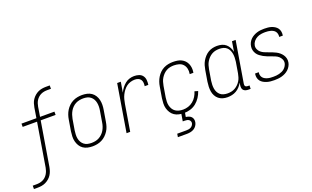

<svg xmlns="http://www.w3.org/2000/svg" viewBox="-121 -1249 3219 1983"><g transform="rotate(-20 1488.5 -257.5)"><path d="M-23 215V178H18Q36 178 53 175Q70 172 87 164.5Q104 157 118 144Q132 131 141.5 115.5Q151 100 157 83Q163 66 166 49L245 -428H87V-464H251L269 -575Q273 -597 279.5 -618Q286 -639 299 -658.5Q312 -678 330 -693.5Q348 -709 368.5 -718.5Q389 -728 411 -731.5Q433 -735 454 -735H496V-698H455Q437 -698 420 -695Q403 -692 386.5 -684.5Q370 -677 355.5 -664Q341 -651 331.5 -635.5Q322 -620 316.5 -603Q311 -586 308 -569L291 -464H449V-428H285L205 55Q201 77 194 98Q187 119 174.5 138.5Q162 158 143.5 173.5Q125 189 104.5 198.5Q84 208 62 211.5Q40 215 19 215Z M699 8Q671 8 644 2Q617 -4 595.5 -19Q574 -34 560.5 -56.5Q547 -79 540.5 -105Q534 -131 535 -159Q536 -187 540 -215L560 -335Q564 -361 572.5 -386Q581 -411 595 -433.5Q609 -456 629 -475Q649 -494 673 -506Q697 -518 723 -523Q749 -528 774 -528Q802 -528 829 -522Q856 -516 877.5 -501Q899 -486 913 -463.5Q927 -441 933 -415Q939 -389 938.5 -361Q938 -333 933 -305L913 -185Q909 -159 901 -134Q893 -109 878.5 -86.5Q864 -64 844 -45Q824 -26 800 -14Q776 -2 750 3Q724 8 699 8ZM700 -29Q720 -29 741.5 -33Q763 -37 782.5 -47.5Q802 -58 818.5 -74Q835 -90 846 -109Q857 -128 864 -149Q871 -170 874 -191L894 -311Q898 -333 898.5 -355Q899 -377 895 -398Q891 -419 881 -437Q871 -455 854.5 -468Q838 -481 817.5 -486Q797 -491 774 -491Q754 -491 732.5 -487Q711 -483 691 -472.5Q671 -462 655 -446Q639 -430 628 -411Q617 -392 610 -371Q603 -350 599 -329L579 -209Q576 -187 575 -165Q574 -143 578 -122Q582 -101 592 -83Q602 -65 618.5 -52Q635 -39 656 -34Q677 -29 700 -29Z M1073 0 1159 -520H1199L1180 -407Q1192 -432 1209 -454.5Q1226 -477 1247.5 -494.5Q1269 -512 1295 -520Q1321 -528 1347 -528Q1374 -528 1399 -520Q1424 -512 1439 -492Q1454 -472 1456.5 -445.5Q1459 -419 1455 -392H1415Q1418 -411 1416.5 -430Q1415 -449 1405 -463.5Q1395 -478 1377.5 -484.5Q1360 -491 1341 -491Q1318 -491 1294 -484Q1270 -477 1250 -462Q1230 -447 1214.5 -426.5Q1199 -406 1188 -383.5Q1177 -361 1171 -337.5Q1165 -314 1161 -291L1113 0Z M1703 8Q1675 8 1647.5 2Q1620 -4 1598.5 -18.5Q1577 -33 1562.5 -55.5Q1548 -78 1541 -104Q1534 -130 1535 -158.5Q1536 -187 1540 -215L1560 -335Q1564 -361 1572.5 -385.5Q1581 -410 1595 -433Q1609 -456 1628.5 -475Q1648 -494 1672 -506Q1696 -518 1722 -523Q1748 -528 1773 -528Q1797 -528 1821 -524.5Q1845 -521 1865.5 -511Q1886 -501 1901.5 -485Q1917 -469 1926 -448Q1935 -427 1937.5 -403.5Q1940 -380 1936 -356L1935 -350H1895V-354Q1900 -383 1894 -410Q1888 -437 1870.5 -456.5Q1853 -476 1826 -483.5Q1799 -491 1770 -491Q1750 -491 1729 -487Q1708 -483 1688.5 -472Q1669 -461 1653.5 -445Q1638 -429 1626.5 -410Q1615 -391 1609 -370.5Q1603 -350 1599 -329L1579 -209Q1576 -187 1575 -164.5Q1574 -142 1579 -121Q1584 -100 1595 -81.5Q1606 -63 1623.5 -51Q1641 -39 1662.5 -34Q1684 -29 1707 -29Q1735 -29 1763.5 -38Q1792 -47 1816 -66.5Q1840 -86 1856 -112.5Q1872 -139 1880 -167L1917 -156Q1906 -122 1885.5 -90.5Q1865 -59 1836.5 -36Q1808 -13 1772.5 -2.5Q1737 8 1703 8ZM1557 220 1563 184H1663Q1675 184 1688 182Q1701 180 1712.5 174Q1724 168 1732 157.5Q1740 147 1743 134Q1745 122 1740 111Q1735 100 1725.5 94Q1716 88 1704 86Q1692 84 1680 84H1660L1679 -29H1719L1705 52Q1721 54 1736.5 59.5Q1752 65 1763 76Q1774 87 1778 103Q1782 119 1779 136Q1776 155 1764 173Q1752 191 1734.5 201.5Q1717 212 1696.5 216Q1676 220 1657 220Z M2182 8Q2155 8 2130 1Q2105 -6 2085.5 -22Q2066 -38 2054 -60.5Q2042 -83 2038 -108.5Q2034 -134 2035 -161Q2036 -188 2040 -215L2060 -335Q2064 -359 2071 -383Q2078 -407 2091 -429.5Q2104 -452 2122 -471.5Q2140 -491 2162 -504Q2184 -517 2208.5 -522.5Q2233 -528 2257 -528Q2285 -528 2310.5 -521Q2336 -514 2355 -497.5Q2374 -481 2386 -458Q2398 -435 2403 -410L2421 -520H2461L2385 -64Q2384 -57 2385 -50Q2386 -43 2390.5 -38Q2395 -33 2402 -31Q2409 -29 2416 -29H2435L2434 8H2409Q2394 8 2380 4Q2366 0 2356.5 -10Q2347 -20 2345 -34.5Q2343 -49 2345 -64L2350 -91Q2337 -69 2319 -49Q2301 -29 2278.5 -16Q2256 -3 2231 2.5Q2206 8 2182 8ZM2196 -29Q2216 -29 2236.5 -33Q2257 -37 2276 -47.5Q2295 -58 2311 -73.5Q2327 -89 2338.5 -107.5Q2350 -126 2356 -146.5Q2362 -167 2366 -187L2386 -307Q2389 -329 2389.5 -351Q2390 -373 2386.5 -394Q2383 -415 2374 -434Q2365 -453 2349.5 -466.5Q2334 -480 2313 -485.5Q2292 -491 2270 -491Q2250 -491 2229 -487Q2208 -483 2188.5 -472Q2169 -461 2153.5 -445Q2138 -429 2126.5 -410Q2115 -391 2109 -370.5Q2103 -350 2099 -329L2079 -209Q2076 -188 2075.5 -166Q2075 -144 2078.5 -123Q2082 -102 2091.5 -84Q2101 -66 2116.5 -53Q2132 -40 2153 -34.5Q2174 -29 2196 -29Z M2696 8Q2675 8 2654.5 6Q2634 4 2614.5 -2Q2595 -8 2577.5 -18Q2560 -28 2548 -43Q2536 -58 2531.5 -78Q2527 -98 2530 -119L2531 -125H2571V-121Q2568 -105 2572 -90Q2576 -75 2585.5 -64Q2595 -53 2608.5 -46Q2622 -39 2637 -35Q2652 -31 2668 -30Q2684 -29 2700 -29Q2716 -29 2731.5 -30.5Q2747 -32 2762.5 -36Q2778 -40 2793.5 -47Q2809 -54 2821.5 -65Q2834 -76 2843 -91Q2852 -106 2855 -121Q2859 -144 2849.5 -164Q2840 -184 2824.5 -197.5Q2809 -211 2788.5 -219.5Q2768 -228 2748 -235Q2728 -242 2707.5 -250Q2687 -258 2669 -268Q2651 -278 2634 -291Q2617 -304 2605.5 -321.5Q2594 -339 2589 -360.5Q2584 -382 2588 -404Q2591 -424 2600.5 -443Q2610 -462 2625.5 -477Q2641 -492 2659.5 -502Q2678 -512 2697.5 -518Q2717 -524 2737 -526Q2757 -528 2777 -528Q2798 -528 2818 -526Q2838 -524 2856.5 -518Q2875 -512 2891.5 -501.5Q2908 -491 2919 -476Q2930 -461 2934 -441Q2938 -421 2935 -401L2934 -395H2894L2895 -399Q2897 -414 2893.5 -429Q2890 -444 2881.5 -455Q2873 -466 2860.5 -473Q2848 -480 2834 -484Q2820 -488 2804.5 -489.5Q2789 -491 2774 -491Q2752 -491 2729 -487.5Q2706 -484 2684 -472.5Q2662 -461 2646.5 -441.5Q2631 -422 2627 -399Q2623 -377 2632 -356.5Q2641 -336 2657 -322.5Q2673 -309 2692.5 -300.5Q2712 -292 2732.5 -285Q2753 -278 2773 -270Q2793 -262 2812 -252.5Q2831 -243 2847 -229.5Q2863 -216 2875 -199Q2887 -182 2892.5 -160.5Q2898 -139 2894 -116Q2891 -96 2880 -76.5Q2869 -57 2853 -42Q2837 -27 2817.5 -17Q2798 -7 2778 -1.5Q2758 4 2737 6Q2716 8 2696 8Z"/></g></svg>

Font: Iosevka Term Curly Extralight
Style: Italic
Weight: 200
Italic angle: -9°
Designer: Belleve Invis
Foundry: Belleve Invis
Version: Version 32.3.0